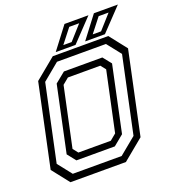

<svg xmlns="http://www.w3.org/2000/svg" viewBox="-150 -964 978 1080"><g transform="rotate(-20 339.0 -424.0)"><path d="M86 0 5 -103 110 -597 235 -700H567L648 -597L543 -103L418 0ZM185 -141.5H379L416 -172L492 -528L468 -558.5H274L237 -528L161 -172ZM114.5 -40H407L508.5 -123.5L605.5 -579L539.5 -662.5H246.5L145.5 -579L48.5 -123.5ZM159.5 -104 119.5 -154.5 203 -548 264.5 -598H494.5L534.5 -548L451 -154.5L389.5 -104ZM434.5 -716 535 -848H678.5L553 -716ZM312 -738.5H362L438 -823.5H378.5ZM258.5 -716 359 -848H502.5L377 -716ZM488 -738.5H538L614 -823.5H554.5Z"/></g></svg>

Font: Tourney
Style: Italic
Weight: 400
Italic angle: -12°
Version: Version 1.015